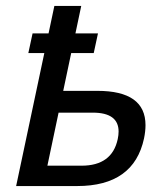

<svg xmlns="http://www.w3.org/2000/svg" viewBox="-20 -625 561 645"><path d="M253.9 -68.4Q356.4 -68.4 375.5 -157.7Q378.4 -171.4 378.4 -183.1Q378.4 -246.6 291.5 -246.6H176.8L139.2 -68.4ZM239.3 0H34.2L128.9 -446.8H75.2L89.4 -512.7H143.1L162.6 -605H252.9L233.4 -512.7H309.1L294.9 -446.8H219.2L192.4 -319.8H307.1Q468.8 -319.8 468.8 -204.6Q468.8 -184.1 463.9 -160.2Q429.7 0 239.3 0Z"/></svg>

Font: Cadman
Style: Italic
Weight: 400
Italic angle: -12°
Designer: Paul James MIller
Foundry: High-Logic / Made with FontCreator
Version: Version 2.114;March 28, 2021;FontCreator 13.0.0.2683 64-bit